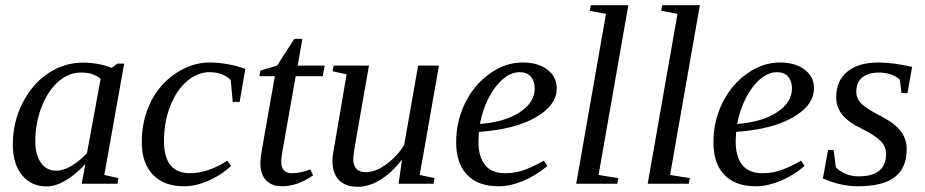

<svg xmlns="http://www.w3.org/2000/svg" viewBox="-20 -714 3594 746"><path d="M385.3 -34.2 440.4 -22 436.5 0H297.4L311.5 -76.2Q229 10.3 160.6 10.3Q101.6 10.3 65.7 -33.2Q29.8 -76.7 29.8 -152.8Q29.8 -238.3 67.1 -312.7Q104.5 -387.2 167 -429Q229.5 -470.7 302.7 -470.7Q361.8 -470.7 414.1 -450.2L436 -466.8H462.4ZM371.1 -408.7Q352.1 -421.9 335.4 -427Q318.8 -432.1 294.4 -432.1Q245.6 -432.1 204.8 -395.3Q164.1 -358.4 140.6 -295.9Q117.2 -233.4 117.2 -165.5Q117.2 -113.3 138.7 -82Q160.2 -50.8 197.3 -50.8Q252.4 -50.8 317.9 -118.7Z M877.9 -69.3Q838.4 -32.7 789.1 -11.5Q739.7 9.8 695.3 9.8Q616.7 9.8 573.7 -35.6Q530.8 -81.1 530.8 -161.1Q530.8 -246.1 564.9 -316.2Q599.1 -386.2 662.4 -428.7Q725.6 -471.2 794.9 -471.2Q829.6 -471.2 868.7 -463.9Q907.7 -456.5 933.1 -445.8L911.1 -317.9H884.3L876.5 -402.8Q845.7 -433.6 794.4 -433.6Q747.6 -433.6 706.8 -398.9Q666 -364.3 641.6 -302.2Q617.2 -240.2 617.2 -166Q617.2 -41 717.8 -41Q787.6 -41 863.3 -89.8Z M1072.8 -85Q1072.8 -63 1083.7 -52Q1094.7 -41 1111.8 -41Q1147.5 -41 1186 -55.7L1196.3 -32.7Q1136.2 9.8 1074.7 9.8Q1036.1 9.8 1013.9 -13.7Q991.7 -37.1 991.7 -79.1Q991.7 -93.3 994.4 -112.5Q997.1 -131.8 1047.9 -418H987.8L991.7 -439.9L1056.6 -459L1123.5 -563H1154.8L1136.7 -459H1241.7L1233.9 -418H1128.9L1081.5 -149.9Q1072.8 -105 1072.8 -85Z M1352.5 -94.2Q1352.5 -72.3 1364.3 -58.6Q1376 -44.9 1401.4 -44.9Q1438 -44.9 1480.5 -75.4Q1522.9 -106 1550.3 -150.4L1604.5 -459H1685.5L1610.8 -34.2L1668.5 -22L1664.6 0H1528.8L1542 -94.2Q1501.5 -42 1457.5 -15.1Q1413.6 11.7 1370.6 11.7Q1321.3 11.7 1296.4 -14.9Q1271.5 -41.5 1271.5 -91.3Q1271.5 -98.6 1274.2 -117.4Q1276.9 -136.2 1326.7 -425.3L1272.5 -437L1276.4 -459H1413.6L1363.8 -175.3Q1352.5 -113.8 1352.5 -94.2Z M2143.1 -371.1Q2143.1 -304.7 2061 -257.8Q1979 -210.9 1840.8 -201.7L1838.9 -166Q1838.9 -104 1865 -72.5Q1891.1 -41 1942.4 -41Q1986.3 -41 2023.4 -55.9Q2060.5 -70.8 2092.8 -89.8L2106.9 -69.3Q2062 -31.2 2012 -10.7Q1961.9 9.8 1917 9.8Q1837.9 9.8 1795.2 -34.4Q1752.4 -78.6 1752.4 -161.1Q1752.4 -242.7 1786.9 -313.2Q1821.3 -383.8 1882.3 -427.5Q1943.4 -471.2 2010.3 -471.2Q2070.3 -471.2 2106.7 -443.6Q2143.1 -416 2143.1 -371.1ZM1844.7 -232.4Q1941.4 -239.7 1999.5 -277.8Q2057.6 -315.9 2057.6 -371.1Q2057.6 -398.4 2042.7 -416Q2027.8 -433.6 1999.5 -433.6Q1965.3 -433.6 1933.1 -405.8Q1900.9 -377.9 1877.4 -331.1Q1854 -284.2 1844.7 -232.4Z M2305.7 -34.2 2382.3 -22 2378.4 0H2218.8L2334.5 -660.2L2271.5 -671.9L2275.4 -693.8H2421.4Z M2583.5 -34.2 2660.2 -22 2656.2 0H2496.6L2612.3 -660.2L2549.3 -671.9L2553.2 -693.8H2699.2Z M3142.6 -371.1Q3142.6 -304.7 3060.5 -257.8Q2978.5 -210.9 2840.3 -201.7L2838.4 -166Q2838.4 -104 2864.5 -72.5Q2890.6 -41 2941.9 -41Q2985.8 -41 3022.9 -55.9Q3060.1 -70.8 3092.3 -89.8L3106.4 -69.3Q3061.5 -31.2 3011.5 -10.7Q2961.4 9.8 2916.5 9.8Q2837.4 9.8 2794.7 -34.4Q2752 -78.6 2752 -161.1Q2752 -242.7 2786.4 -313.2Q2820.8 -383.8 2881.8 -427.5Q2942.9 -471.2 3009.8 -471.2Q3069.8 -471.2 3106.2 -443.6Q3142.6 -416 3142.6 -371.1ZM2844.2 -232.4Q2940.9 -239.7 2999 -277.8Q3057.1 -315.9 3057.1 -371.1Q3057.1 -398.4 3042.2 -416Q3027.3 -433.6 2999 -433.6Q2964.8 -433.6 2932.6 -405.8Q2900.4 -377.9 2877 -331.1Q2853.5 -284.2 2844.2 -232.4Z M3502.9 -134.8Q3502.9 -61 3456.1 -25.6Q3409.2 9.8 3314 9.8Q3246.6 9.8 3177.2 -20.5L3197.3 -130.9H3219.2L3227.5 -64Q3240.2 -50.3 3263.4 -39.6Q3286.6 -28.8 3315.9 -28.8Q3422.9 -28.8 3422.9 -116.2Q3422.9 -145 3400.1 -167.5Q3377.4 -189.9 3326.2 -214.8Q3276.9 -238.8 3252.9 -267.8Q3229 -296.9 3229 -335.9Q3229 -400.4 3272.5 -435.8Q3315.9 -471.2 3393.1 -471.2Q3448.2 -471.2 3523.9 -454.1L3505.9 -352.1H3482.9L3476.1 -404.8Q3445.3 -432.1 3395 -432.1Q3355 -432.1 3331.1 -413.8Q3307.1 -395.5 3307.1 -356.9Q3307.1 -330.6 3327.6 -310.5Q3348.1 -290.5 3405.3 -261.2Q3456.1 -234.9 3479.5 -204.6Q3502.9 -174.3 3502.9 -134.8Z"/></svg>

Font: Tinos
Style: Italic
Weight: 400
Italic angle: -16.333°
Designer: Steve Matteson
Foundry: Monotype Imaging Inc.
Version: Version 1.32